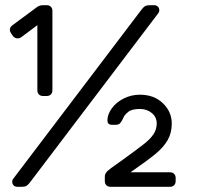

<svg xmlns="http://www.w3.org/2000/svg" viewBox="-20 -720 766 740"><path d="M146 -350Q136 -350 130 -356Q124 -362 124 -372V-623L61 -576Q56 -572 48 -572Q38 -572 30 -581L23 -591Q18 -598 18 -605Q18 -615 27 -622L123 -693Q133 -700 146 -700H160Q170 -700 176 -694Q182 -688 182 -678V-372Q182 -362 176 -356Q170 -350 160 -350ZM47 0Q38 0 32.5 -5.5Q27 -11 27 -20Q27 -26 31 -31L524 -681Q532 -692 538.5 -696Q545 -700 557 -700H574Q583 -700 588.5 -694.5Q594 -689 594 -680Q594 -674 590 -669L97 -19Q89 -8 82.5 -4Q76 0 64 0ZM406 0Q396 0 390 -6Q384 -12 384 -22V-39Q384 -47 389 -54.5Q394 -62 408 -72L457 -107Q512 -147 535.5 -165.5Q559 -184 571.5 -202.5Q584 -221 584 -244Q584 -269 565 -284.5Q546 -300 519 -300Q488 -300 474.5 -289Q461 -278 456.5 -268.5Q452 -259 451 -257Q445 -246 440 -242.5Q435 -239 427 -239H412Q394 -239 394 -256Q394 -279 411 -302.5Q428 -326 457 -340.5Q486 -355 519 -355Q574 -355 608 -322Q642 -289 642 -244Q642 -208 626.5 -180.5Q611 -153 579.5 -127Q548 -101 483 -56H635Q645 -56 651 -50Q657 -44 657 -34V-22Q657 -12 651 -6Q645 0 635 0Z"/></svg>

Font: Rubik AZ
Style: Regular
Weight: 300
Designer: Hubert and Fischer
Foundry: Hubert & Fischer
Version: Version 2.000